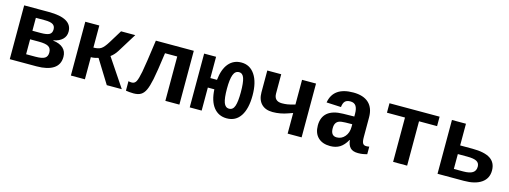

<svg xmlns="http://www.w3.org/2000/svg" viewBox="-14 -1174 4828 1821"><g transform="rotate(15 2400.5 -264.0)"><path d="M309.6 -528.3Q539.1 -528.3 539.1 -396Q539.1 -350.1 507.8 -320.1Q476.6 -290 420.4 -279.8V-276.4Q485.8 -268.6 519.8 -236.8Q553.7 -205.1 553.7 -152.3Q553.7 -75.7 495.4 -37.8Q437 0 330.1 0H67.4V-528.3ZM205.1 -85.4H296.4Q360.8 -85.4 387.2 -101.8Q413.6 -118.2 413.6 -157.2Q413.6 -198.7 385.7 -215.3Q357.9 -231.9 291 -231.9H205.1ZM205.1 -442.9V-315.9H287.1Q346.7 -315.9 371.3 -330.1Q396 -344.2 396 -379.9Q396 -412.6 372.6 -427.7Q349.1 -442.9 293.5 -442.9Z M667.5 -528.3H805.2V-311.5Q853 -311.5 879.6 -328.4Q906.2 -345.2 940.4 -400.9L1018.6 -528.3H1158.2L1043 -342.3Q1017.1 -300.8 982.4 -275.9L1167.5 0H1020L877.9 -229.5Q839.8 -217.3 805.2 -217.3V0H667.5Z M1595.2 0V-435.5H1475.1Q1449.2 -244.1 1433.8 -170.9Q1418.5 -97.7 1400.9 -60.3Q1383.3 -22.9 1356.4 -6.6Q1329.6 9.8 1284.2 9.8Q1266.6 9.8 1243.4 7.8Q1220.2 5.9 1209 3.4V-89.8Q1221.2 -85.4 1242.2 -85.4Q1269.5 -85.4 1283.9 -110.8Q1298.3 -136.2 1312.7 -210.4Q1327.1 -284.7 1360.4 -528.3H1732.9V0Z M1951.7 -319.3H2016.6Q2027.8 -426.3 2075.2 -482.2Q2122.6 -538.1 2199.7 -538.1Q2283.7 -538.1 2332.3 -465.3Q2380.9 -392.6 2380.9 -263.7Q2380.9 -133.3 2334 -61.8Q2287.1 9.8 2199.2 9.8Q2117.7 9.8 2069.6 -51.3Q2021.5 -112.3 2015.6 -226.1H1951.7V0H1834.5V-528.3H1951.7ZM2129.4 -263.7Q2129.4 -170.4 2144.8 -127.4Q2160.2 -84.5 2197.8 -84.5Q2235.4 -84.5 2250.5 -128.2Q2265.6 -171.9 2265.6 -263.7Q2265.6 -357.9 2251.2 -400.9Q2236.8 -443.8 2200.7 -443.8Q2162.1 -443.8 2145.8 -398.9Q2129.4 -354 2129.4 -263.7Z M2591.3 -528.3V-339.8Q2591.3 -263.7 2668.5 -263.7Q2696.8 -263.7 2721.9 -267.6Q2747.1 -271.5 2795.9 -285.6V-528.3H2933.1V0H2795.9V-202.6L2754.4 -188Q2679.7 -160.6 2604 -160.6Q2532.7 -160.6 2493.7 -200.9Q2454.6 -241.2 2454.6 -314.5V-528.3Z M3214.8 9.8Q3138.2 9.8 3095.2 -32Q3052.2 -73.7 3052.2 -149.4Q3052.2 -231.4 3103.3 -274.2Q3154.3 -316.9 3255.9 -318.4L3364.7 -320.3V-347.2Q3364.7 -397.5 3347.7 -423.3Q3330.6 -449.2 3292.5 -449.2Q3256.8 -449.2 3240 -431.4Q3223.1 -413.6 3219.2 -374.5L3076.2 -381.3Q3102.5 -538.1 3298.3 -538.1Q3397 -538.1 3449.5 -489.7Q3502 -441.4 3502 -347.7V-156.2Q3502 -111.8 3512 -95Q3522 -78.1 3545.4 -78.1Q3561 -78.1 3575.7 -81.1V-6.8Q3563.5 -3.9 3553.7 -1.5Q3543.9 1 3534.2 2.4Q3524.4 3.9 3513.4 4.9Q3502.4 5.9 3487.8 5.9Q3436 5.9 3411.4 -19.5Q3386.7 -44.9 3381.8 -94.2H3378.9Q3348.1 -39.1 3308.8 -14.6Q3269.5 9.8 3214.8 9.8ZM3364.7 -244.6 3299.3 -243.7Q3255.4 -242.7 3235.6 -234.6Q3215.8 -226.6 3205.6 -208.7Q3195.3 -190.9 3195.3 -160.2Q3195.3 -85.9 3253.9 -85.9Q3301.3 -85.9 3333 -123.3Q3364.7 -160.6 3364.7 -217.8Z M3654.3 -528.3H4146.5V-435.5H3969.2V0H3831.5V-435.5H3654.3Z M4525.9 -315.4Q4644.5 -315.4 4701.7 -278.1Q4758.8 -240.7 4758.8 -163.1Q4758.8 -85 4697.8 -42.5Q4636.7 0 4526.4 0H4267.6V-528.3H4405.3V-315.4ZM4405.3 -84.5H4496.6Q4559.1 -84.5 4588.9 -103.5Q4618.7 -122.6 4618.7 -163.1Q4618.7 -199.2 4590.6 -214.8Q4562.5 -230.5 4497.1 -230.5H4405.3Z"/></g></svg>

Font: Liberation Mono
Style: Bold
Weight: 700
Monospace: yes
Designer: Steve Matteson
Foundry: Ascender Corporation
Version: Version 2.1.5